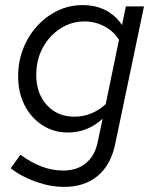

<svg xmlns="http://www.w3.org/2000/svg" viewBox="-20 -513 605 752"><path d="M231 219Q178 219 121 199Q64 179 22 146L60 93Q144 155 227 155Q281 155 316 126.5Q351 98 362 46L382 -48Q323 6 246 6Q190 6 145.5 -23Q101 -52 76 -101.5Q51 -151 51 -214Q51 -271 70.5 -321.5Q90 -372 125 -410.5Q160 -449 205.5 -471Q251 -493 303 -493Q405 -493 458 -415L473 -488H544L431 52Q414 133 362.5 176Q311 219 231 219ZM271 -56Q340 -56 394 -105L446 -357Q426 -390 389.5 -409.5Q353 -429 312 -429Q259 -429 216 -401Q173 -373 147.5 -326Q122 -279 122 -220Q122 -147 163.5 -101.5Q205 -56 271 -56Z"/></svg>

Font: Red Hat Text VF
Style: Italic
Weight: 400
Italic angle: -12°
Designer: Pentagram, MCKL
Foundry: Pentagram, MCKL
Version: Version 1.023